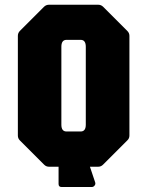

<svg xmlns="http://www.w3.org/2000/svg" viewBox="-20 -686 606 790"><path d="M181.5 0Q170 0 161.5 -8.5L61.5 -108.5Q53.5 -116.5 53.5 -128.5V-538.5Q53.5 -550 61.5 -558.5L161.5 -658.5Q170 -666.5 181.5 -666.5H384Q395.5 -666.5 404 -658.5L504 -558.5Q512.5 -550 512.5 -538.5V-128.5Q512.5 -116.5 504 -108.5L404 -8.5Q395.5 0 384 0ZM233.5 83.5Q221 83.5 221 71V0H350L371.5 64Q374 71.5 369.2 77.5Q364.5 83.5 357.5 83.5ZM253.5 -145H312Q333 -145 333 -173V-493.5Q333 -522 312 -522H253.5Q232.5 -522 232.5 -493.5V-173Q232.5 -145 253.5 -145Z"/></svg>

Font: Jaro 24pt
Style: Regular
Weight: 400
Designer: Agyei Archer, Celine Hurka, Mirko Velimirović
Version: Version 1.000